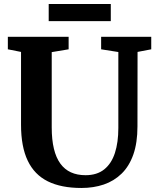

<svg xmlns="http://www.w3.org/2000/svg" viewBox="-20 -926 782 954"><path d="M384.5 8Q284 8 217.5 -25Q151 -58 117.8 -127.5Q84.5 -197 84.5 -306V-668L19 -681V-743H321V-681L237 -667V-293Q237 -232 247.8 -187.2Q258.5 -142.5 279.8 -113.2Q301 -84 332.2 -69.8Q363.5 -55.5 405 -55.5Q462 -55.5 498 -84.5Q534 -113.5 551 -166Q568 -218.5 568 -290V-667.5L482.5 -681V-743H731.5V-681L663.5 -668L663 -298Q663 -216.5 642.5 -158.2Q622 -100 584.2 -63.2Q546.5 -26.5 495.8 -9.2Q445 8 384.5 8ZM530.5 -906V-821H222V-906Z"/></svg>

Font: Merriweather 20pt
Style: Bold
Weight: 700
Version: Version 2.100